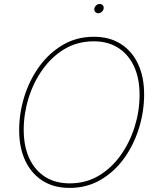

<svg xmlns="http://www.w3.org/2000/svg" viewBox="-20 -919 777 949"><path d="M323.7 9.8Q246.1 9.8 190.4 -25.6Q134.8 -61 104.7 -125.2Q74.7 -189.5 74.7 -275.4Q74.7 -359.9 100.3 -441.9Q126 -523.9 174.3 -590.6Q222.7 -657.2 290.8 -697.3Q358.9 -737.3 444.3 -737.3Q521.5 -737.3 577.1 -701.9Q632.8 -666.5 662.6 -602.5Q692.4 -538.6 692.4 -452.1Q692.4 -368.2 667 -285.9Q641.6 -203.6 593.8 -137Q545.9 -70.3 477.8 -30.3Q409.7 9.8 323.7 9.8ZM324.7 -12.7Q404.8 -12.7 468.5 -50.8Q532.2 -88.9 577.1 -152.6Q622.1 -216.3 646 -293.7Q669.9 -371.1 669.9 -450.2Q669.9 -530.8 642.8 -590.1Q615.7 -649.4 564.9 -682.1Q514.2 -714.8 443.8 -714.8Q363.3 -714.8 299.3 -676.8Q235.4 -638.7 190.2 -575Q145 -511.2 121.1 -433.6Q97.2 -356 97.2 -276.9Q97.2 -197.3 124.3 -137.7Q151.4 -78.1 202.4 -45.4Q253.4 -12.7 324.7 -12.7ZM465.3 -853.5Q456.1 -853.5 450.4 -860.4Q444.8 -867.2 446.3 -876.5Q447.8 -886.2 455.8 -892.8Q463.9 -899.4 473.1 -899.4Q482.9 -899.4 488.3 -892.8Q493.7 -886.2 492.2 -876.5Q490.7 -867.2 482.9 -860.4Q475.1 -853.5 465.3 -853.5Z"/></svg>

Font: Inter 17pt Thin
Style: Italic
Weight: 250
Italic angle: -9.3988°
Version: Version 4.001;git-66647c0bb